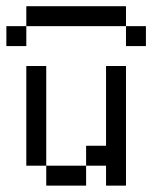

<svg xmlns="http://www.w3.org/2000/svg" viewBox="-20 -582 478 602"><path d="M62.5 -562.5V-500H375V-562.5ZM375 -500V-437.5H437.5V-500ZM62.5 -500H0V-437.5H62.5ZM62.5 -375V-62.5H125V-375ZM125 -62.5V0H250V-62.5ZM250 -62.5H312.5V0H375V-375H312.5V-125H250Z"/></svg>

Font: Medodica
Style: Regular
Weight: 400
Version: Version 001.000